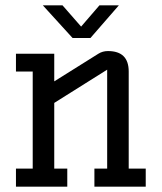

<svg xmlns="http://www.w3.org/2000/svg" viewBox="-20 -702 608 722"><path d="M386 -510Q464 -510 464 -433V-68H528V0H335V-68H383V-440L184 -315V-68H233V0H40V-68H103V-433H40V-500H184V-396L350 -500Q366 -510 386 -510ZM320 -559H253L141 -682H215L285 -602L354 -682H427Z"/></svg>

Font: Kelly Slab
Style: Regular
Weight: 400
Designer: Denis Masharov
Foundry: Denis Masharov
Version: Version 1.001